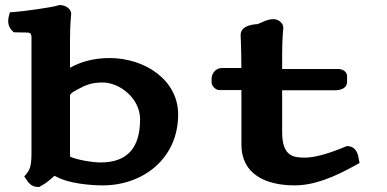

<svg xmlns="http://www.w3.org/2000/svg" viewBox="-20 -718 1520 754"><path d="M384 -394C448.3 -394 530.1 -333.3 530.1 -249.1C530.1 -142.9 484.7 -80 375 -80C343.2 -80 279 -90.8 254.9 -103.2V-342.2C254.9 -348.9 262.1 -354.8 281.4 -365.1C315.9 -383.6 337 -394 384 -394ZM254.9 -558C254.9 -621.4 259.3 -660.6 259.3 -660.6L259.5 -661.8V-663C259.5 -686.3 233.6 -698 216.4 -698H211L205.9 -696.2C186.6 -689.4 74 -673.7 36.7 -670.9L18.7 -669.6L14.3 -652.1C10.6 -637 10.4 -614.8 26.9 -598.3L33.8 -591.4L43.5 -591C111.1 -588.2 103.6 -601.8 103.6 -534V-116C103.6 -66.9 96.7 -51 85.6 -37.6L75.3 -25.1L84.4 -11.8C90 -2.8 102.1 14.8 125.6 16L133.9 16.4L141.5 12C152.9 5.5 168.4 -4.1 185.1 -20C188.9 -23.6 191.5 -25.9 193.9 -27.7C195.7 -27 200.9 -24.6 206.8 -21.5C251.3 1.8 331.8 10 384 10C541.8 10 679.6 -95.6 679.6 -268.2C679.6 -406.8 545.1 -490 411.2 -490C347.2 -490 297.9 -475.7 254.9 -451.8Z M811 -409.5V-392.9C811 -382.3 825.5 -364.3 841 -364.3H928V-150.4C928 -33.3 1024.2 10 1137.2 10C1215.9 10 1294.7 -23.9 1376.1 -69.1L1392 -78L1388.5 -95.8C1387 -103.6 1382.9 -140.4 1348.5 -143.9L1342.1 -144.5L1336.3 -142C1282 -119.1 1220.1 -99 1178.3 -99C1132.1 -99 1088 -104 1088 -199.6V-363.4H1294C1301.6 -363.4 1343 -363.6 1343 -397.2V-419.4C1343 -439.3 1320.9 -447 1310 -447H1088V-504C1088 -567.9 1092.4 -605.4 1092.7 -607.3L1092.7 -607.8V-609C1092.7 -626.2 1074.6 -642.8 1054.4 -642.8C1028.8 -642.8 1008.2 -629.3 991.2 -623.2C991.2 -623.2 925 -623 925 -581C925 -568.2 927.5 -538.9 927.9 -451.1L854 -451C820 -451 811 -421.9 811 -409.5Z"/></svg>

Font: Linux Libertine Mono O 
Style: Mono Bold
Weight: 400
Designer: Philipp H. Poll
Foundry: Philipp H. Poll
Version: Version 5.1.7